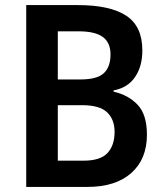

<svg xmlns="http://www.w3.org/2000/svg" viewBox="-20 -734 643 754"><path d="M83 0V-714H286Q412 -714 475.5 -672.5Q539 -631 539 -536Q539 -473 510 -431Q481 -389 426 -379V-374Q484 -361 520.5 -322.5Q557 -284 557 -205Q557 -109 495.5 -54.5Q434 0 324 0ZM207 -422H296Q361 -422 387.5 -446.5Q414 -471 414 -520Q414 -567 383.5 -589Q353 -611 289 -611H207ZM207 -103H308Q374 -103 402 -133Q430 -163 430 -216Q430 -265 400.5 -293Q371 -321 302 -321H207Z"/></svg>

Font: Noto Sans SemiCondensed SemiBold
Style: Regular
Weight: 600
Width: 4
Designer: Monotype Design Team
Foundry: Monotype Imaging Inc.
Version: Version 2.013; ttfautohint (v1.8.4.7-5d5b)